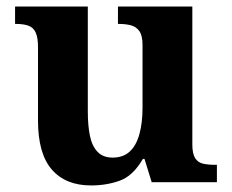

<svg xmlns="http://www.w3.org/2000/svg" viewBox="-20 -556 707 586"><path d="M258 10Q180.4 10 138.2 -38.5Q96 -87 96 -188V-412Q96 -441 89 -456.5Q82 -472 67 -477.5Q52 -483 28 -483H26V-536H248V-216Q248 -172.6 254.5 -141.3Q261 -110 277.8 -92.5Q294.6 -75 323.8 -75Q356 -75 376 -93.5Q396 -112 405.5 -146.7Q415 -181.4 415 -227V-419Q415 -447.9 405 -461.5Q395 -475 378.8 -479Q362.7 -483 342.6 -483H340V-536H567V-115.6Q567 -87 575.5 -73.5Q584 -60 599.7 -56.5Q615.4 -53 634 -53H642V0H443L421 -71H416.1Q386 -19 345.5 -4.5Q305 10 258 10Z"/></svg>

Font: Noto Serif Gujarati
Style: Regular
Weight: 400
Designer: Universal Thirst, Indian Type Foundry and the Monotype Design Team
Foundry: Monotype Imaging Inc.
Version: Version 2.102